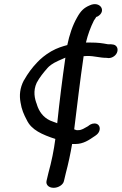

<svg xmlns="http://www.w3.org/2000/svg" viewBox="-20 -679 581 916"><path d="M351 -58C347 -57 341 -59 334 -62C348 -175 362 -296 379 -411C383 -411 391 -412 397 -412C433 -412 454 -403 489 -403L497 -402H499C516 -402 536 -415 540 -434C544 -450 535 -466 516 -467L508 -468C503 -468 498 -467 494 -468C467 -473 449 -476 411 -476H390C399 -514 412 -549 428 -581C433 -588 437 -594 439 -598L444 -600H445C491 -626 457 -677 407 -653C381 -642 365 -627 348 -596C326 -558 311 -512 301 -464C279 -458 254 -451 224 -434C195 -417 173 -398 158 -382C133 -356 113 -329 95 -297L94 -296C74 -258 72 -223 78 -190C83 -157 94 -132 108 -106C130 -59 181 -37 244 -16C237 38 226 92 211 146L202 184C198 201 211 217 236 217C258 217 281 203 285 185L294 147C306 102 316 55 324 8H340C378 8 406 -12 428 -27C434 -31 451 -40 455 -58C459 -74 450 -90 431 -90C416 -90 406 -82 400 -77C381 -67 371 -58 353 -58ZM207 -355C214 -363 229 -376 258 -389C271 -395 282 -400 292 -404C277 -301 264 -196 253 -91C244 -95 230 -99 219 -104C185 -120 166 -148 156 -180V-181C145 -208 137 -245 155 -284C169 -310 186 -331 207 -355Z"/></svg>

Font: Stray Cat
Style: ExBdExtObl
Weight: 800
Version: Version 1.0